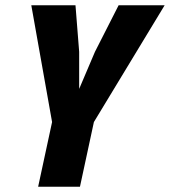

<svg xmlns="http://www.w3.org/2000/svg" viewBox="-20 -710 646 730"><path d="M178 -246 99 -690H267L281 -513V-372L341 -513L431 -690H606L337 -246L284 0H125Z"/></svg>

Font: Decalotype ExtraBold Italic
Style: Regular
Weight: 800
Italic angle: -12°
Designer: Alfredo Marco Pradil
Foundry: Alfredo Marco Pradil
Version: Version 1.0